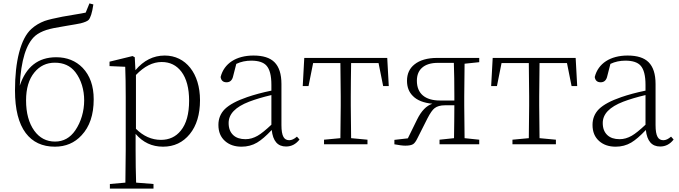

<svg xmlns="http://www.w3.org/2000/svg" viewBox="-20 -847 3988 1127"><path d="M302 14C365 14 418 -8 459 -53C506 -103 530 -173 530 -264C530 -343 508 -404 465 -449C425 -490 373 -511 310 -511C204 -511 133 -455 96 -344C103 -493 134 -591 187 -637C204 -651 225 -662 252 -671C277 -679 312 -686 357 -693C361 -694 367 -695 374 -696C412 -702 438 -707 453 -710C477 -716 493 -723 500 -730C511 -742 521 -772 528 -821L505 -827L483 -773C470 -770 447 -766 416 -761C384 -756 361 -752 346 -749C300 -740 265 -732 242 -724C213 -713 187 -698 164 -677C133 -649 109 -603 92 -538C76 -476 68 -402 68 -316C68 -205 89 -122 131 -66C171 -13 228 14 302 14ZM303 -16C253 -16 212 -37 181 -80C149 -125 133 -184 133 -258C133 -327 149 -382 182 -422C213 -460 253 -479 302 -479C353 -479 393 -461 422 -424C492 -334 491 -183 422 -82C392 -38 352 -16 303 -16Z M881 260V233L779 225C777 166 776 102 776 32V-61C819 -11 872 14 937 14C1002 14 1054 -11 1094 -60C1134 -109 1154 -176 1154 -259C1154 -416 1070 -521 947 -521C880 -521 823 -492 775 -435L771 -511L758 -518L623 -485V-459L715 -455C717 -405 718 -346 718 -278V33C718 82 717 146 716 225L625 233V260ZM925 -26C870 -26 821 -48 778 -91V-407C827 -458 877 -483 929 -483C978 -483 1016 -464 1045 -426C1075 -386 1090 -329 1090 -256C1090 -179 1074 -120 1041 -80C1012 -44 973 -26 925 -26Z M1398 14C1431 14 1462 6 1489 -10C1514 -25 1542 -49 1575 -84C1582 -19 1610 13 1659 13C1691 13 1717 -1 1738 -28L1723 -45C1707 -31 1692 -24 1678 -24C1663 -24 1651 -30 1644 -43C1636 -57 1632 -80 1632 -113V-354C1632 -413 1618 -455 1591 -482C1565 -508 1524 -521 1468 -521C1367 -521 1295 -475 1275 -395C1278 -374 1290 -364 1310 -364C1331 -364 1344 -377 1349 -402L1367 -472C1394 -485 1424 -491 1455 -491C1497 -491 1527 -481 1544 -462C1563 -441 1573 -404 1573 -349V-315C1519 -304 1472 -291 1431 -277C1370 -256 1327 -233 1300 -207C1275 -182 1262 -151 1262 -114C1262 -73 1275 -42 1301 -19C1326 3 1358 14 1398 14ZM1421 -30C1390 -30 1366 -38 1349 -54C1331 -71 1322 -94 1322 -125C1322 -178 1362 -219 1442 -250C1479 -264 1522 -277 1573 -289V-115C1540 -84 1513 -62 1492 -50C1469 -37 1446 -30 1421 -30Z M2137 0V-27L2041 -36C2040 -109 2039 -173 2039 -226V-282C2039 -339 2040 -404 2041 -477H2202L2229 -342H2262L2253 -507H1766L1757 -342H1791L1818 -477H1978C1979 -404 1980 -339 1980 -282V-226C1980 -173 1979 -109 1978 -36L1882 -27V0Z M2359 8C2380 8 2396 5 2405 -1C2413 -6 2422 -18 2431 -37L2489 -152C2505 -183 2519 -203 2531 -212C2545 -223 2565 -229 2592 -229H2647C2647 -171 2646 -107 2645 -36L2560 -27V0H2793V-27L2707 -36C2706 -109 2705 -173 2705 -226V-282C2705 -336 2706 -400 2707 -473L2793 -482V-507H2546C2489 -507 2444 -494 2413 -469C2384 -446 2369 -414 2369 -373C2369 -336 2380 -307 2403 -284C2428 -258 2467 -243 2518 -238C2483 -227 2453 -196 2428 -145L2374 -35L2295 -26V0C2322 5 2343 8 2359 8ZM2563 -257C2475 -257 2427 -298 2427 -373C2427 -406 2437 -431 2457 -449C2478 -468 2509 -478 2550 -478H2644C2646 -423 2647 -358 2647 -282V-257Z M3243 0V-27L3147 -36C3146 -109 3145 -173 3145 -226V-282C3145 -339 3146 -404 3147 -477H3308L3335 -342H3368L3359 -507H2872L2863 -342H2897L2924 -477H3084C3085 -404 3086 -339 3086 -282V-226C3086 -173 3085 -109 3084 -36L2988 -27V0Z M3594 14C3627 14 3658 6 3685 -10C3710 -25 3738 -49 3771 -84C3778 -19 3806 13 3855 13C3887 13 3913 -1 3934 -28L3919 -45C3903 -31 3888 -24 3874 -24C3859 -24 3847 -30 3840 -43C3832 -57 3828 -80 3828 -113V-354C3828 -413 3814 -455 3787 -482C3761 -508 3720 -521 3664 -521C3563 -521 3491 -475 3471 -395C3474 -374 3486 -364 3506 -364C3527 -364 3540 -377 3545 -402L3563 -472C3590 -485 3620 -491 3651 -491C3693 -491 3723 -481 3740 -462C3759 -441 3769 -404 3769 -349V-315C3715 -304 3668 -291 3627 -277C3566 -256 3523 -233 3496 -207C3471 -182 3458 -151 3458 -114C3458 -73 3471 -42 3497 -19C3522 3 3554 14 3594 14ZM3617 -30C3586 -30 3562 -38 3545 -54C3527 -71 3518 -94 3518 -125C3518 -178 3558 -219 3638 -250C3675 -264 3718 -277 3769 -289V-115C3736 -84 3709 -62 3688 -50C3665 -37 3642 -30 3617 -30Z"/></svg>

Font: AllPunType ExtraLight
Style: Regular
Weight: 280
Version: 1.0